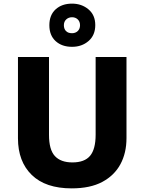

<svg xmlns="http://www.w3.org/2000/svg" viewBox="-20 -1028 796 1058"><path d="M677 -267Q677 -185 643.5 -123Q610 -61 543.5 -25.5Q477 10 375 10Q231 10 155 -64Q79 -138 79 -266V-714H250V-285Q250 -203 282.5 -168Q315 -133 379 -133Q446 -133 476.5 -169.5Q507 -206 507 -286V-714H677ZM377 -770Q321 -770 286.5 -801.5Q252 -833 252 -889Q252 -945 286.5 -976.5Q321 -1008 377 -1008Q430 -1008 467.5 -976.5Q505 -945 505 -890Q505 -834 468 -802Q431 -770 377 -770ZM377 -845Q396 -845 408.5 -857Q421 -869 421 -889Q421 -909 408.5 -921Q396 -933 377 -933Q358 -933 345 -921Q332 -909 332 -889Q332 -869 343.5 -857Q355 -845 377 -845Z"/></svg>

Font: Noto Sans Bengali ExtraBold
Style: Regular
Weight: 800
Designer: Jelle Bosma - Monotype Design Team
Foundry: Monotype Imaging Inc.
Version: Version 2.003; ttfautohint (v1.8.4.7-5d5b)